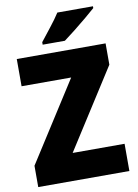

<svg xmlns="http://www.w3.org/2000/svg" viewBox="-99 -992 759 1056"><g transform="rotate(-10 280.0 -463.5)"><path d="M536 0H27V-119L310 -562H33V-714H529V-595L246 -152H536ZM496 -917Q476 -899 442.5 -871Q409 -843 373 -814.5Q337 -786 311 -767H187V-781Q212 -813 244 -853.5Q276 -894 297 -927H496Z"/></g></svg>

Font: Noto Sans Myanmar UI SemiCondensed Black
Style: Regular
Weight: 900
Width: 4
Designer: Monotype Design Team
Foundry: Monotype Imaging Inc.
Version: Version 2.103; ttfautohint (v1.8.4.7-5d5b)